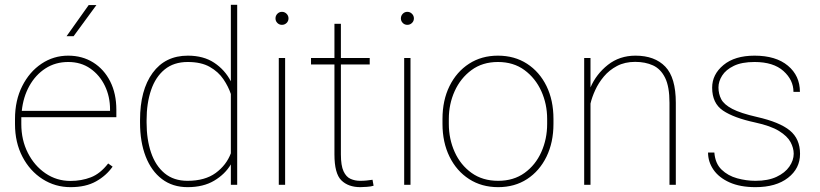

<svg xmlns="http://www.w3.org/2000/svg" viewBox="-20 -770 3415 800"><path d="M273.9 9.8Q210 9.8 157.2 -23.9Q104.5 -57.6 73.5 -116.9Q42.5 -176.3 42.5 -252.9V-274.4Q42.5 -351.6 72.5 -411.1Q102.5 -470.7 152.8 -504.4Q203.1 -538.1 264.2 -538.1Q322.8 -538.1 368.2 -509.8Q413.6 -481.4 439.2 -430.7Q464.8 -379.9 464.8 -312.5V-281.7H68.8Q68.8 -278.3 68.8 -274.4V-252.9Q68.8 -187 95.9 -133.3Q123 -79.6 169.4 -47.9Q215.8 -16.1 273.9 -16.1Q319.3 -16.1 358.6 -31.2Q397.9 -46.4 430.7 -88.9L449.2 -75.7Q422.9 -38.1 380.1 -14.2Q337.4 9.8 273.9 9.8ZM264.2 -511.7Q210.9 -511.7 169.4 -484.9Q127.9 -458 102.3 -411.9Q76.7 -365.7 70.8 -308.1H438.5V-314.5Q438.5 -367.7 417 -412.4Q395.5 -457 356.4 -484.4Q317.4 -511.7 264.2 -511.7ZM257.3 -619.1 349.6 -749H381.8L286.6 -619.1Z M563.5 -259.3V-269.5Q563.5 -394.5 616 -466.3Q668.5 -538.1 762.7 -538.1Q828.1 -538.1 872.6 -508.5Q917 -479 941.9 -431.2V-750H968.3V0H941.9V-85Q917.5 -43.9 872.3 -17.1Q827.1 9.8 761.7 9.8Q699.2 9.8 654.8 -23.9Q610.4 -57.6 586.9 -118.2Q563.5 -178.7 563.5 -259.3ZM590.8 -269.5V-259.3Q590.8 -189 609.4 -134.3Q627.9 -79.6 665.8 -48.1Q703.6 -16.6 761.2 -16.6Q834 -16.6 878.7 -49.3Q923.3 -82 941.9 -131.3V-378.4Q931.6 -409.2 910.9 -439.9Q890.1 -470.7 854.2 -491.2Q818.4 -511.7 762.2 -511.7Q704.1 -511.7 666 -480.5Q627.9 -449.2 609.4 -394.5Q590.8 -339.8 590.8 -269.5Z M1127.9 -693.4Q1127.9 -704.6 1135.7 -712.6Q1143.6 -720.7 1154.8 -720.7Q1166 -720.7 1174.1 -712.6Q1182.1 -704.6 1182.1 -693.4Q1182.1 -682.1 1174.1 -674.3Q1166 -666.5 1154.8 -666.5Q1143.6 -666.5 1135.7 -674.3Q1127.9 -682.1 1127.9 -693.4ZM1168 -528.3V0H1141.6V-528.3Z M1520.5 -528.3V-501.5H1400.4V-126.5Q1400.4 -80.1 1411.4 -56.4Q1422.4 -32.7 1440.7 -24.7Q1459 -16.6 1480 -16.6Q1495.1 -16.6 1506.8 -17.8Q1518.6 -19 1532.2 -21L1536.6 3.9Q1525.9 7.3 1508.8 8.5Q1491.7 9.8 1481.4 9.8Q1431.2 9.8 1402.3 -18.6Q1373.5 -46.9 1373.5 -126.5V-501.5H1275.9V-528.3H1373.5V-670.9H1400.4V-528.3Z M1650.4 -693.4Q1650.4 -704.6 1658.2 -712.6Q1666 -720.7 1677.2 -720.7Q1688.5 -720.7 1696.5 -712.6Q1704.6 -704.6 1704.6 -693.4Q1704.6 -682.1 1696.5 -674.3Q1688.5 -666.5 1677.2 -666.5Q1666 -666.5 1658.2 -674.3Q1650.4 -682.1 1650.4 -693.4ZM1690.4 -528.3V0H1664.1V-528.3Z M1823.7 -253.9V-274.4Q1823.7 -352.1 1853 -411.4Q1882.3 -470.7 1934.3 -504.4Q1986.3 -538.1 2054.7 -538.1Q2124 -538.1 2176 -504.4Q2228 -470.7 2257.1 -411.4Q2286.1 -352.1 2286.1 -274.4V-253.9Q2286.1 -176.8 2257.1 -117.2Q2228 -57.6 2176.3 -23.9Q2124.5 9.8 2055.7 9.8Q1986.8 9.8 1934.6 -23.9Q1882.3 -57.6 1853 -117.2Q1823.7 -176.8 1823.7 -253.9ZM1850.1 -274.4V-253.9Q1850.1 -190.9 1874.5 -136.7Q1898.9 -82.5 1944.8 -49.6Q1990.7 -16.6 2055.7 -16.6Q2120.1 -16.6 2165.8 -49.6Q2211.4 -82.5 2235.6 -136.7Q2259.8 -190.9 2259.8 -253.9V-274.4Q2259.8 -336.4 2235.4 -390.4Q2210.9 -444.3 2165.3 -478Q2119.6 -511.7 2054.7 -511.7Q1990.2 -511.7 1944.6 -478Q1898.9 -444.3 1874.5 -390.4Q1850.1 -336.4 1850.1 -274.4Z M2626.5 -512.2Q2583.5 -512.2 2551 -495.1Q2518.6 -478 2496.1 -451.2Q2473.6 -424.3 2460 -394.3Q2446.3 -364.3 2440.4 -338.4V0H2414.1V-528.3H2440.4V-405.8Q2464.4 -461.4 2512.9 -499.8Q2561.5 -538.1 2627.9 -538.1Q2708 -538.1 2752 -492.4Q2795.9 -446.8 2795.9 -341.8V0H2769.5V-341.8Q2769.5 -409.2 2751.2 -446Q2732.9 -482.9 2700.7 -497.6Q2668.5 -512.2 2626.5 -512.2Z M3287.1 -129.4Q3287.1 -153.3 3273.9 -178Q3260.7 -202.6 3226.1 -224.1Q3191.4 -245.6 3126 -259.8Q3037.6 -278.8 2992.4 -309.3Q2947.3 -339.8 2947.3 -404.8Q2947.3 -460 2994.4 -499Q3041.5 -538.1 3124 -538.1Q3212.9 -538.1 3262.9 -496.3Q3313 -454.6 3313 -387.2H3286.1Q3286.1 -436.5 3244.4 -474.1Q3202.6 -511.7 3124 -511.7Q3070.8 -511.7 3037.6 -495.6Q3004.4 -479.5 2989 -455.1Q2973.6 -430.7 2973.6 -405.8Q2973.6 -378.9 2985.1 -356.7Q2996.6 -334.5 3031 -316.4Q3065.4 -298.3 3133.8 -282.7Q3228.5 -261.2 3271 -226.3Q3313.5 -191.4 3313.5 -128.9Q3313.5 -67.9 3263.4 -29.1Q3213.4 9.8 3127.9 9.8Q3064 9.8 3019.8 -10Q2975.6 -29.8 2952.9 -62.7Q2930.2 -95.7 2930.2 -134.3H2956.5Q2960 -88.9 2986.6 -63.2Q3013.2 -37.6 3051.5 -27.1Q3089.8 -16.6 3127.9 -16.6Q3180.2 -16.6 3215.6 -33.2Q3251 -49.8 3269 -75.9Q3287.1 -102.1 3287.1 -129.4Z"/></svg>

Font: Vazirmatn FD Thin
Style: Regular
Weight: 100
Designer: Saber Rastikerdar
Foundry: Saber Rastikerdar
Version: Version 33.003